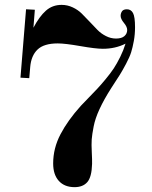

<svg xmlns="http://www.w3.org/2000/svg" viewBox="-20 -750 622 788"><path d="M123 -710 117.2 -636.2Q141.6 -682.6 168.5 -706.3Q195.3 -730 232.9 -730Q256.8 -730 278.6 -719.7Q300.3 -709.5 315.7 -694.1Q331.1 -678.7 347.9 -660.9Q364.7 -643.1 379.6 -627.7Q394.5 -612.3 414.6 -602.1Q434.6 -591.8 456.1 -591.8Q479 -591.8 490.5 -601.8Q502 -611.8 502 -627Q502 -640.1 488.5 -656.2Q475.1 -672.4 475.1 -685.1Q475.1 -695.3 480.7 -703.6Q486.3 -711.9 501 -711.9Q517.6 -711.9 525.9 -696.5Q534.2 -681.2 534.2 -638.2Q534.2 -608.9 529.3 -582Q524.4 -555.2 518.3 -535.6Q512.2 -516.1 497.3 -488Q482.4 -460 471.7 -442.9Q460.9 -425.8 437 -389.2Q406.7 -341.8 388.7 -302.7Q370.6 -263.7 364.3 -230.7Q357.9 -197.8 356.4 -177.7Q355 -157.7 356.7 -125.2Q358.4 -92.8 357.9 -77.1Q356.4 -23.4 338.4 -2.7Q320.3 18.1 286.1 18.1Q244.6 18.1 221.4 -7.6Q198.2 -33.2 198.2 -79.1Q198.2 -141.6 228.3 -199Q258.3 -256.3 312 -315.9Q320.8 -325.2 343.8 -348.9Q366.7 -372.6 379.6 -386.2Q392.6 -399.9 413.1 -424.6Q433.6 -449.2 446.8 -469.2Q460 -489.3 473.4 -516.4Q486.8 -543.5 495.1 -570.8Q453.6 -549.8 401.9 -549.8Q372.6 -549.8 309.8 -560.8Q247.1 -571.8 216.8 -571.8Q160.2 -571.8 134 -546.6Q107.9 -521.5 104 -475.1L100.1 -429.2L64 -431.2L86.9 -711.9Z"/></svg>

Font: Flanker Steampunk
Style: Bold
Weight: 700
Designer: Alexey Kryukov, Leonardo Di Lena
Foundry: Alexey Kryukov, Leonardo Di Lena
Version: 1.210